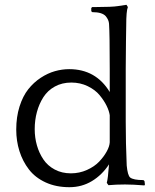

<svg xmlns="http://www.w3.org/2000/svg" viewBox="-20 -760 638 791"><path d="M426.8 2.9 419.9 -6.8Q424.8 -23.4 429.2 -83Q400.4 -39.1 358.6 -13.9Q316.9 11.2 266.1 11.2Q210.9 11.2 168 -8.5Q125 -28.3 99.1 -62Q73.2 -95.7 60.1 -137.5Q46.9 -179.2 46.9 -226.1Q46.9 -278.3 60.5 -321.3Q74.2 -364.3 96.4 -392.3Q118.7 -420.4 147.7 -439.5Q176.8 -458.5 206.3 -466.8Q235.8 -475.1 265.1 -475.1Q375 -475.1 432.1 -380.9V-474.1Q432.1 -619.1 429.2 -662.1Q428.2 -677.7 416 -692.9Q401.4 -710 359.9 -710L356 -713.9V-727.1L359.9 -731H377.9Q440.9 -731 465.8 -734.9L501 -740.2L506.8 -731Q500 -715.3 500 -653.8Q500 -641.1 499 -591.1Q498 -541 498 -476.1V-257.8Q498 -171.9 502 -78.1Q505.9 -37.6 516.1 -28.8Q529.3 -18.1 570.8 -18.1L575.2 -14.2L577.1 0L575.2 3.9Q527.3 0 495.1 0Q458 0 426.8 2.9ZM123 -228Q123 -192.9 132.1 -161.1Q141.1 -129.4 158.7 -103.3Q176.3 -77.1 205.6 -61.5Q234.9 -45.9 272 -45.9Q307.1 -45.9 338.1 -59.8Q369.1 -73.7 388.4 -94Q407.7 -114.3 419.4 -135.5Q431.2 -156.7 432.1 -173.8V-285.2Q429.7 -302.7 419.2 -324.2Q408.7 -345.7 390.4 -367.9Q372.1 -390.1 341.3 -405Q310.5 -419.9 273.9 -419.9Q235.8 -419.9 206.1 -403.6Q176.3 -387.2 158.7 -359.6Q141.1 -332 132.1 -298.6Q123 -265.1 123 -228Z"/></svg>

Font: Quattrocento Roman
Style: Regular
Weight: 400
Designer: Pablo Impallari
Foundry: Pablo Impallari. www.impallari.com Igino Marini. www.ikern.com
Version: Version 1.000